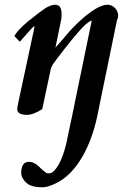

<svg xmlns="http://www.w3.org/2000/svg" viewBox="-20 -473 525 814"><path d="M436 -453C383 -453 296 -367 261 -324C251 -313 230 -287 218 -275L217 -273L215 -271L237 -378C240 -389 241 -399 241 -410C242 -439 233 -453 213 -453C203 -453 190 -448 175 -440C160 -430 134 -411 97 -381C68 -356 49 -336 41 -320L64 -296L110 -348C117 -356 123 -361 126 -362V-357L61 -54C60 -48 53 -19 53 -11C53 6 67 14 95 14C112 14 133 6 159 -10L194 -174C195 -183 199 -191 204 -200C209 -208 226 -230 253 -265C278 -296 294 -317 303 -326L313 -338C336 -365 354 -381 369 -386L286 17C280 46 274 74 268 102C256 167 239 213 218 241C206 256 201 262 183 262C174 262 153 241 144 232C130 219 116 213 103 213C81 213 70 229 70 260C70 268 72 275 76 282C93 312 117 321 162 321C174 321 192 316 213 306C307 264 366 143 392 21L476 -388C479 -393 481 -398 481 -406C481 -434 457 -453 436 -453Z"/></svg>

Font: fbb
Style: Bold Italic
Weight: 700
Italic angle: -12°
Designer: David J. Perry, Michael Sharpe
Version: Version 0.991